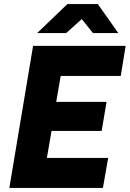

<svg xmlns="http://www.w3.org/2000/svg" viewBox="-20 -926 639 946"><path d="M26 0 143 -700H599L575 -552H279L257 -424H505L481 -281H234L211 -148H513L487 0ZM163 -763 312 -906H461V-902L306 -763ZM438 -763 327 -902 328 -906H462L563 -763Z"/></svg>

Font: Figtree ExtraBold
Style: Italic
Weight: 800
Italic angle: -9.5°
Foundry: Erik Kennedy
Version: Version 2.001;gftools[0.9.30]